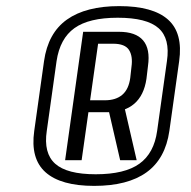

<svg xmlns="http://www.w3.org/2000/svg" viewBox="-20 -844 625 628"><path d="M288 -236Q179 -236 129 -280.5Q79 -325 92 -416L124 -644Q137 -736 199 -780Q261 -824 370 -824Q480 -824 529.5 -780Q579 -736 566 -644L534 -416Q521 -325 459.5 -280.5Q398 -236 288 -236ZM334 -489H388L427 -320H373ZM293 -274Q388 -274 436 -308.5Q484 -343 494 -416L526 -644Q537 -718 498.5 -752Q460 -786 365 -786Q271 -786 223.5 -752Q176 -718 165 -644L133 -416Q122 -343 160.5 -308.5Q199 -274 293 -274ZM252 -740H369Q424 -740 448 -712Q472 -684 464 -628L459 -586Q451 -532 419 -504.5Q387 -477 332 -477H267L272 -516H323Q359 -516 380 -534Q401 -552 406 -589L410 -625Q415 -660 402 -680.5Q389 -701 350 -701H289L303 -716L247 -320H193Z"/></svg>

Font: Pathway Extreme Condensed Light
Style: Italic
Weight: 300
Width: 3
Italic angle: -8°
Version: Version 1.001;gftools[0.9.26]